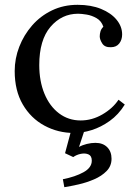

<svg xmlns="http://www.w3.org/2000/svg" viewBox="-20 -536 572 797"><path d="M288 16Q221 16 164.5 -14.5Q108 -45 74.5 -102.5Q41 -160 41 -241Q41 -293 60 -342Q79 -391 113.5 -430.5Q148 -470 196 -493Q244 -516 302 -516Q358 -516 399.5 -499Q441 -482 464 -454Q487 -426 487 -393Q487 -371 475 -355.5Q463 -340 440 -340Q415 -339 404.5 -355.5Q394 -372 394 -385Q394 -395 397 -405.5Q400 -416 409 -425Q401 -449 381 -460.5Q361 -472 339.5 -475.5Q318 -479 304 -479Q236 -479 189.5 -424.5Q143 -370 143 -266Q143 -199 164.5 -147Q186 -95 225 -65.5Q264 -36 315 -36Q362 -36 405 -61Q448 -86 472 -122L498 -102Q472 -60 435.5 -34Q399 -8 360.5 4Q322 16 288 16ZM247 241 241 208Q292 198 326.5 179Q361 160 361 131Q361 111 347.5 105Q334 99 316 102.5Q298 106 284 116L250 100L279 -8H335L308 74Q322 66 340.5 61.5Q359 57 376 57Q407 57 425 75Q443 93 443 123Q443 153 422.5 174Q402 195 370.5 208.5Q339 222 306 229.5Q273 237 247 241Z"/></svg>

Font: Lora
Style: Regular
Weight: 400
Designer: Olga Karpushina, Alexei Vanyashin (Cyrillic)
Foundry: Cyreal
Version: Version 3.005; ttfautohint (v1.8.4.7-5d5b)